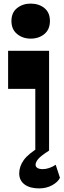

<svg xmlns="http://www.w3.org/2000/svg" viewBox="-20 -836 353 1066"><path d="M196.5 210Q146 210 116.4 188Q86.7 166 86.7 126.7Q86.7 88 112 52.6Q137.2 17.3 204.2 -22.7L252.5 0Q205.7 30 191.6 47.4Q177.5 64.8 177.5 78.8Q177.5 89.8 187.6 96.4Q197.7 103 218.2 103Q234.5 103 253.1 96.8Q271.7 90.5 289.2 78.8L313 151.3Q300.7 175.5 269.1 192.7Q237.5 210 196.5 210ZM150.2 -621.5Q106.5 -621.5 75 -647.1Q43.5 -672.8 43.5 -719.5Q43.5 -766.5 75 -791.2Q106.5 -816 150.2 -816Q195.7 -816 226.5 -791.2Q257.2 -766.5 257.2 -719.5Q257.2 -672.8 226.5 -647.1Q195.7 -621.5 150.2 -621.5ZM176 0V-342.5H25V-554H252.5V0Z"/></svg>

Font: Savate ExtraLight
Style: Regular
Weight: 200
Designer: Max Esnée
Foundry: Plomb Type
Version: Version 2.000